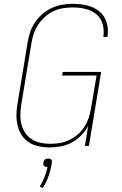

<svg xmlns="http://www.w3.org/2000/svg" viewBox="-20 -763 640 1004"><path d="M238 8Q210 8 182 2Q154 -4 131.5 -18.5Q109 -33 94 -55.5Q79 -78 72.5 -105Q66 -132 66 -160.5Q66 -189 71 -218L125 -544Q129 -571 138.5 -597.5Q148 -624 164.5 -648Q181 -672 203.5 -691Q226 -710 252.5 -722Q279 -734 306.5 -738.5Q334 -743 361 -743Q387 -743 411.5 -739.5Q436 -736 458 -727.5Q480 -719 498.5 -704Q517 -689 528 -668.5Q539 -648 542.5 -623Q546 -598 542 -573L541 -570H520L521 -573Q524 -595 521 -617Q518 -639 508.5 -657.5Q499 -676 482.5 -689.5Q466 -703 446 -710.5Q426 -718 404.5 -721Q383 -724 360 -724Q335 -724 309.5 -720Q284 -716 260.5 -705Q237 -694 216.5 -676Q196 -658 181 -636Q166 -614 157.5 -589.5Q149 -565 145 -541L91 -215Q87 -189 86.5 -163Q86 -137 92 -113Q98 -89 112 -68.5Q126 -48 146 -35Q166 -22 191.5 -16.5Q217 -11 243 -11Q267 -11 292 -15Q317 -19 340.5 -30Q364 -41 384.5 -58Q405 -75 419.5 -97Q434 -119 442.5 -143Q451 -167 455 -191L485 -368H305L308 -387H509L445 0H424L441 -104Q426 -77 404 -54.5Q382 -32 354.5 -17.5Q327 -3 297 2.5Q267 8 238 8ZM203 221 188 212Q203 188 213 162Q223 136 229 110H226Q222 110 217.5 109Q213 108 210 104.5Q207 101 206.5 96.5Q206 92 207 88Q208 83 209.5 79Q211 75 215 71.5Q219 68 224 67Q229 66 233 66Q237 66 241 67Q245 68 248 71.5Q251 75 251.5 79Q252 83 251 88Q246 122 234.5 156Q223 190 203 221Z"/></svg>

Font: Iosevka Thin Extended Oblique
Style: Regular
Weight: 100
Width: 7
Italic angle: -9°
Monospace: yes
Designer: Belleve Invis
Foundry: Belleve Invis
Version: Version 32.5.0; ttfautohint (v1.8.4)